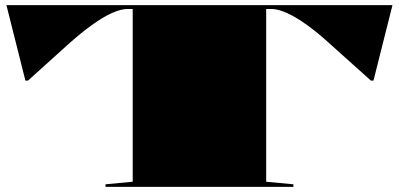

<svg xmlns="http://www.w3.org/2000/svg" viewBox="-20 -728 1554 748"><path d="M391 0V-10L497 -20V-693H476Q451 -693 415.5 -677Q380 -661 336.5 -629.5Q293 -598 243 -553L89 -414H79L5 -708H1509L1435 -414H1425L1270 -553Q1221 -598 1177.5 -629.5Q1134 -661 1098.5 -677Q1063 -693 1038 -693H1017V-20L1123 -10V0Z"/></svg>

Font: Kalnia Expanded
Style: Bold
Weight: 700
Width: 7
Designer: Frida Medrano
Foundry: Frida Medrano
Version: Version 1.105